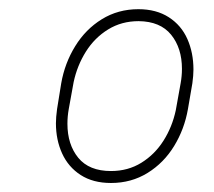

<svg xmlns="http://www.w3.org/2000/svg" viewBox="-20 -741 473 424"><path d="M115.2 -557.1Q123 -601.6 146 -638.9Q168.9 -676.3 204.8 -698.5Q240.7 -720.7 285.6 -720.7Q325.2 -720.7 352.8 -702.9Q380.4 -685.1 393.8 -654.8Q407.2 -624.5 407.2 -587.4Q407.2 -574.2 404.8 -557.1L395 -500Q387.2 -455.6 364.5 -418.5Q341.8 -381.3 305.9 -359.1Q270 -336.9 225.1 -336.9Q185.5 -336.9 158.2 -354.5Q130.9 -372.1 117.2 -402.1Q103.5 -432.1 103.5 -468.8Q103.5 -481.9 106 -500ZM131.8 -500Q128.9 -483.9 128.9 -467.8Q128.9 -421.9 152.8 -392.6Q176.8 -363.3 225.1 -363.3Q262.7 -363.3 292.2 -381.6Q321.8 -399.9 341.1 -430.4Q360.4 -460.9 368.2 -497.6L378.9 -557.1Q381.8 -573.2 381.8 -588.9Q381.8 -634.8 357.9 -664.3Q334 -693.8 286.1 -694.3Q248.5 -694.3 218.8 -676Q189 -657.7 169.7 -627Q150.4 -596.2 142.6 -559.6Z"/></svg>

Font: Mardoto Thin
Style: Italic
Weight: 250
Italic angle: -12°
Designer: Christian Robertson, Vahan Hovhannisyan
Foundry: Google
Version: Version 1.000